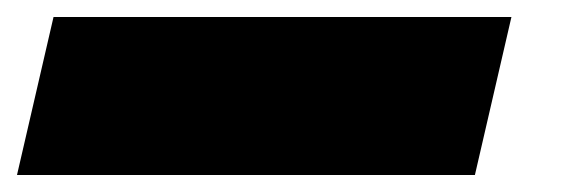

<svg xmlns="http://www.w3.org/2000/svg" viewBox="-130 19 689 226"><path d="M472 39 429 225H-110L-67 39Z"/></svg>

Font: Prodigy Sans Black
Style: Italic
Weight: 900
Italic angle: -13°
Designer: Wei Huang
Foundry: Wei Huang
Version: Version 1.003; ttfautohint (v1.8.3)